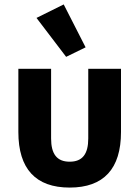

<svg xmlns="http://www.w3.org/2000/svg" viewBox="-20 -836 630 868"><path d="M145 -755 279 -579 367 -622 268 -816ZM295 12C449 12 527 -73 527 -239V-525H379V-210C379 -140 353 -105 295 -105C237 -105 211 -140 211 -210V-525H63V-239C63 -73 141 12 295 12Z"/></svg>

Font: Braiins Sans
Style: Bold
Weight: 700
Designer: Mike Abbink, Paul van der Laan, Pieter van Rosmalen, Jiri Chlebus, Lubos Buracinsky
Foundry: Bold Monday, Sudetype
Version: Version 1.000;hotconv 1.0.109;makeotfexe 2.5.65596